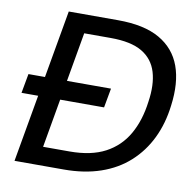

<svg xmlns="http://www.w3.org/2000/svg" viewBox="-79 -779 865 859"><g transform="rotate(10 354.0 -350.0)"><path d="M20 -305 36 -393H411L395 -305ZM42 0 165 -700H389Q508 -700 578.5 -659.5Q649 -619 676 -544.5Q703 -470 689 -365Q679 -282 646.5 -215Q614 -148 560.5 -99.5Q507 -51 433 -25.5Q359 0 266 0ZM157 -84H277Q375 -84 439 -118Q503 -152 539 -215Q575 -278 586 -364Q598 -443 581 -499.5Q564 -556 513.5 -586Q463 -616 370 -616H250Z"/></g></svg>

Font: DM Sans 36pt Medium
Style: Italic
Weight: 500
Italic angle: -10°
Designer: Colophon Foundry, Jonny Pinhorn
Foundry: Colophon Foundry
Version: Version 4.004;gftools[0.9.30]